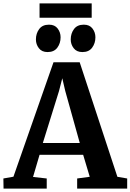

<svg xmlns="http://www.w3.org/2000/svg" viewBox="-33 -1116 772 1136"><path d="M46.5 -70.5 283.5 -747.5H438.5L661.5 -70L719.5 -60V0H423.5V-60L498 -70L459 -200H201L162.5 -69L243.5 -60V0H-12L-13 -60ZM439 -270 353 -578 335.5 -653 316 -577 220.5 -270ZM248 -808Q214.5 -808 197 -830.8Q179.5 -853.5 179.5 -882.5Q179.5 -918 198.8 -944Q218 -970 256.5 -970H257.5Q291 -970 308.2 -947.2Q325.5 -924.5 325.5 -895.5Q325.5 -860 306.2 -834Q287 -808 249 -808ZM454 -808Q420.5 -808 403 -830.8Q385.5 -853.5 385.5 -882.5Q385.5 -918 404.8 -944Q424 -970 462.5 -970H463.5Q497 -970 514.2 -947.2Q531.5 -924.5 531.5 -895.5Q531.5 -860 512.2 -834Q493 -808 455 -808ZM509.5 -1096V-1011H201V-1096Z"/></svg>

Font: Merriweather Light 18pt
Style: Bold
Weight: 700
Version: Version 2.100